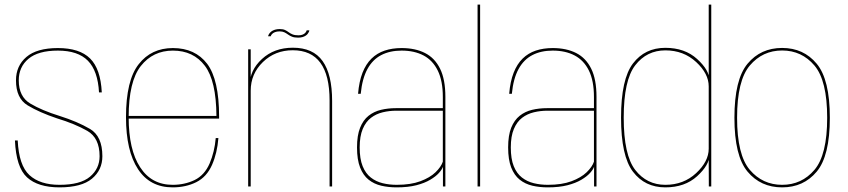

<svg xmlns="http://www.w3.org/2000/svg" viewBox="-20 -805 3663 829"><path d="M237 4Q332 4 377 -33.5Q422 -71 422 -130.5Q422 -217 368.2 -248.5Q314.5 -280 237 -304.5Q161 -328 111 -357.8Q61 -387.5 61 -458Q61 -516 103 -551.2Q145 -586.5 230 -586.5Q316.5 -586.5 359.5 -542.8Q402.5 -499 407.5 -406H419.5Q414.5 -507.5 369 -552.5Q323.5 -597.5 230 -597.5Q139 -597.5 94 -559Q49 -520.5 49 -458Q49 -380.5 99.5 -350Q150 -319.5 226 -294Q303.5 -270.5 356.8 -240Q410 -209.5 410 -130.5Q410 -77 368.5 -42Q327 -7 237 -7Q152.5 -7 107 -49Q61.5 -91 56.5 -198.5H44.5Q49.5 -82.5 96.8 -39.2Q144 4 237 4Z M725.5 4V-7Q634 -7 585 -83Q535.5 -158.5 535.5 -299Q535.5 -453.5 588 -520Q640.5 -586.5 726.5 -586.5Q815 -586.5 864.5 -521Q913.5 -456.5 914.5 -304.5H530.5V-293H926Q926 -298 926 -301.5Q926 -461 874.5 -529.5Q822.5 -597.5 726.5 -597.5Q633.5 -597.5 579 -528Q524 -458.5 524 -299Q524 -153.5 576 -74.5Q627.5 4 725.5 4ZM725.5 -7V4Q782.5 4 827.5 -18.5Q872.5 -41 895.5 -93Q918 -144.5 923 -209H911.5Q906.5 -149.5 885 -99Q863 -48.5 820 -27.5Q777 -7 725.5 -7Z M1051.5 0H1062.5V-458V-592H1051.5ZM1403 0H1414V-369Q1414 -483.5 1373 -541.2Q1332 -599 1244.5 -599Q1164 -599 1111 -550.2Q1058 -501.5 1058 -436.5L1062.5 -413.5Q1062.5 -486 1115 -537Q1167.5 -588 1244 -588Q1323.5 -588 1363.2 -534Q1403 -480 1403 -371ZM1267 -642.5Q1278 -642.5 1285.8 -644.8Q1293.5 -647 1299 -650.5Q1304.5 -654 1308 -658.2Q1311.5 -662.5 1313.5 -666.8Q1315.5 -671 1315.5 -674H1304Q1303.5 -670 1299.5 -664.8Q1295.5 -659.5 1287.8 -656Q1280 -652.5 1269 -652.5Q1253 -652.5 1243.2 -656.5Q1233.5 -660.5 1226.2 -666Q1219 -671.5 1210.5 -675.5Q1202 -679.5 1188 -679.5Q1179 -679.5 1171.2 -677.8Q1163.5 -676 1157.5 -672.8Q1151.5 -669.5 1147.5 -665.5Q1143.5 -661.5 1141 -657.2Q1138.5 -653 1137.5 -648.5H1149Q1150 -653 1154.5 -658Q1159 -663 1167.2 -666.2Q1175.5 -669.5 1187 -669.5Q1199.5 -669.5 1207.8 -665.5Q1216 -661.5 1223.5 -656Q1231 -650.5 1241 -646.5Q1251 -642.5 1267 -642.5Z M1692.5 4Q1742 4 1777.8 -5.2Q1813.5 -14.5 1837.5 -28.8Q1861.5 -43 1875 -58Q1888.5 -73 1892.5 -85V0H1903V-387Q1903 -462 1880.2 -508.2Q1857.5 -554.5 1815.2 -576Q1773 -597.5 1714 -597.5Q1673.5 -597.5 1640.8 -586.5Q1608 -575.5 1584 -552Q1560 -528.5 1545.2 -491Q1530.5 -453.5 1526 -400H1537.5Q1544 -466 1566.5 -507Q1589 -548 1626.2 -567.2Q1663.5 -586.5 1714 -586.5Q1769 -586.5 1808.8 -565.5Q1848.5 -544.5 1870.2 -500.2Q1892 -456 1892 -386V-338H1689.5Q1655.5 -338 1625 -330.8Q1594.5 -323.5 1571.2 -305Q1548 -286.5 1534.8 -253.5Q1521.5 -220.5 1521.5 -168.5Q1521.5 -115.5 1534.8 -81.8Q1548 -48 1571.5 -29.2Q1595 -10.5 1626 -3.2Q1657 4 1692.5 4ZM1693 -7Q1661 -7 1632.2 -14Q1603.5 -21 1581 -38.5Q1558.5 -56 1545.8 -87.5Q1533 -119 1533 -168.5Q1533 -217 1546.2 -248.2Q1559.5 -279.5 1582 -296.5Q1604.5 -313.5 1632.8 -320.2Q1661 -327 1691 -327H1892V-107Q1884.5 -84.5 1860.5 -61.2Q1836.5 -38 1795 -22.5Q1753.5 -7 1693 -7Z M2042 0H2053V-785H2042Z M2345 4Q2394.5 4 2430.2 -5.2Q2466 -14.5 2490 -28.8Q2514 -43 2527.5 -58Q2541 -73 2545 -85V0H2555.5V-387Q2555.5 -462 2532.8 -508.2Q2510 -554.5 2467.8 -576Q2425.5 -597.5 2366.5 -597.5Q2326 -597.5 2293.2 -586.5Q2260.5 -575.5 2236.5 -552Q2212.5 -528.5 2197.8 -491Q2183 -453.5 2178.5 -400H2190Q2196.5 -466 2219 -507Q2241.5 -548 2278.8 -567.2Q2316 -586.5 2366.5 -586.5Q2421.5 -586.5 2461.2 -565.5Q2501 -544.5 2522.8 -500.2Q2544.5 -456 2544.5 -386V-338H2342Q2308 -338 2277.5 -330.8Q2247 -323.5 2223.8 -305Q2200.5 -286.5 2187.2 -253.5Q2174 -220.5 2174 -168.5Q2174 -115.5 2187.2 -81.8Q2200.5 -48 2224 -29.2Q2247.5 -10.5 2278.5 -3.2Q2309.5 4 2345 4ZM2345.5 -7Q2313.5 -7 2284.8 -14Q2256 -21 2233.5 -38.5Q2211 -56 2198.2 -87.5Q2185.5 -119 2185.5 -168.5Q2185.5 -217 2198.8 -248.2Q2212 -279.5 2234.5 -296.5Q2257 -313.5 2285.2 -320.2Q2313.5 -327 2343.5 -327H2544.5V-107Q2537 -84.5 2513 -61.2Q2489 -38 2447.5 -22.5Q2406 -7 2345.5 -7Z M3040.5 0H3051V-785H3040V-109.5ZM2852.5 4Q2937 4 2990 -44.2Q3043 -92.5 3043 -135.5L3040 -163Q3040 -108 2985.8 -57.5Q2931.5 -7 2853 -7Q2772.5 -7 2722.8 -71.2Q2673 -135.5 2673 -297Q2673 -459 2722.8 -523.2Q2772.5 -587.5 2853 -587.5Q2931.5 -587.5 2985.8 -537.2Q3040 -487 3040 -432L3043 -459Q3043 -502 2990 -550.2Q2937 -598.5 2852.5 -598.5Q2764.5 -598.5 2713 -531Q2661.5 -463.5 2661.5 -297Q2661.5 -131 2713 -63.5Q2764.5 4 2852.5 4Z M3357 4Q3449.5 4 3506.2 -63.8Q3563 -131.5 3563 -296.5Q3563 -462 3506.2 -530Q3449.5 -598 3357 -598Q3264.5 -598 3207.8 -530Q3151 -462 3151 -296.5Q3151 -131.5 3207.8 -63.8Q3264.5 4 3357 4ZM3357 -7Q3272.5 -7 3217.5 -71.5Q3162.5 -136 3162.5 -296.5Q3162.5 -457.5 3217.5 -522.2Q3272.5 -587 3357 -587Q3441.5 -587 3496.5 -522.2Q3551.5 -457.5 3551.5 -296.5Q3551.5 -136 3496.5 -71.5Q3441.5 -7 3357 -7Z"/></svg>

Font: Anybody Thin
Style: Regular
Weight: 100
Designer: Tyler Finck
Foundry: Etcetera Type Company
Version: Version 1.114;gftools[0.9.25]